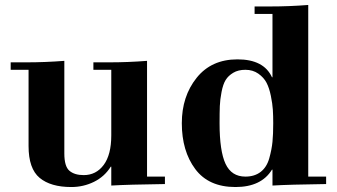

<svg xmlns="http://www.w3.org/2000/svg" viewBox="-20 -741 1355 773"><path d="M572 -496V-30H644V0Q495 2 428 6V-70H426Q401 -30 358.5 -9Q316 12 267 12Q184 12 139.5 -25Q95 -62 95 -153V-460H23V-490H85Q162 -490 239 -496V-123Q239 -71 259.5 -53.5Q280 -36 317 -36Q367 -36 397.5 -77Q428 -118 428 -196V-460H356V-490H418Q496 -490 572 -496Z M1077 6V-58H1075Q1032 12 928 12Q820 12 766 -60.5Q712 -133 712 -245Q712 -353 771.5 -427.5Q831 -502 936 -502Q1042 -502 1075 -430H1077V-685H1005V-715H1067Q1145 -715 1221 -721V-30H1293V0Q1144 2 1077 6ZM1080 -245Q1080 -275 1078.5 -299Q1077 -323 1070.5 -355Q1064 -387 1053 -408Q1042 -429 1020 -444.5Q998 -460 968 -460Q939 -460 919 -448Q899 -436 888.5 -419Q878 -402 872 -371Q866 -340 865 -314Q864 -288 864 -245Q864 -133 888 -81.5Q912 -30 968 -30Q1005 -30 1029.5 -49Q1054 -68 1064 -103.5Q1074 -139 1077 -170Q1080 -201 1080 -245Z"/></svg>

Font: Justus
Style: Bold
Weight: 700
Version: Version 001.001